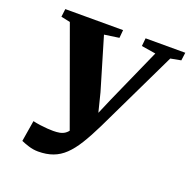

<svg xmlns="http://www.w3.org/2000/svg" viewBox="-133 -873 1008 1018"><g transform="rotate(20 371.0 -363.5)"><path d="M187 16Q160 16 133 7.5Q106 -1 90 -8.5L109.5 -127Q129 -122.5 151 -119.5Q173 -116.5 192.8 -115.2Q212.5 -114 225 -114Q245 -114 261.2 -117Q277.5 -120 290.8 -129Q304 -138 315.5 -156.2Q327 -174.5 338.5 -205L319.5 -112L111 -687L59.5 -698L65 -743H391L387 -698L304 -686L391 -393L433.5 -223.5L387 -214.5L455.5 -374L594 -685L513.5 -698L518 -743H742L736 -698L677.5 -687L455.5 -225Q424 -160.5 395.5 -114.5Q367 -68.5 337 -39.8Q307 -11 270.5 2.5Q234 16 187 16Z"/></g></svg>

Font: Merriweather 48pt Black
Style: Italic
Weight: 900
Italic angle: -7.8°
Version: Version 2.101